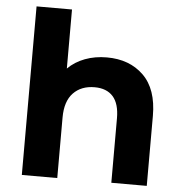

<svg xmlns="http://www.w3.org/2000/svg" viewBox="-53 -792 790 842"><g transform="rotate(5 342.5 -371.0)"><path d="M624 -308V0H468V-284Q468 -348 440 -379.5Q412 -411 359 -411Q300 -411 265 -374.5Q230 -338 230 -266V0H74V-742H230V-482Q261 -513 305 -529.5Q349 -546 401 -546Q501 -546 562.5 -486Q624 -426 624 -308Z"/></g></svg>

Font: APTA Sans Regular
Style: Bold Italic
Weight: 700
Version: Version 7.200